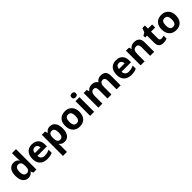

<svg xmlns="http://www.w3.org/2000/svg" viewBox="506 -2786 5052 5052"><g transform="rotate(-45 3032.0 -260.0)"><path d="M251 10Q160 10 102.5 -61.5Q45 -133 45 -272Q45 -412 103 -484Q161 -556 255 -556Q294 -556 324 -545.5Q354 -535 375.5 -517Q397 -499 412 -476H417Q414 -492 410 -522.5Q406 -553 406 -585V-760H555V0H441L412 -71H406Q392 -49 370.5 -30.5Q349 -12 320 -1Q291 10 251 10ZM303 -109Q365 -109 390 -145.5Q415 -182 416 -255V-271Q416 -351 391.5 -393Q367 -435 301 -435Q252 -435 224 -392.5Q196 -350 196 -270Q196 -190 224 -149.5Q252 -109 303 -109Z M936 -556Q1012 -556 1066.5 -527Q1121 -498 1151 -443Q1181 -388 1181 -308V-236H829Q831 -173 866.5 -137Q902 -101 965 -101Q1018 -101 1061 -111.5Q1104 -122 1150 -144V-29Q1110 -9 1065.5 0.5Q1021 10 958 10Q876 10 813 -20.5Q750 -51 714 -113Q678 -175 678 -269Q678 -365 710.5 -428.5Q743 -492 801 -524Q859 -556 936 -556ZM937 -450Q894 -450 865.5 -422Q837 -394 832 -335H1041Q1041 -368 1029.5 -394Q1018 -420 995 -435Q972 -450 937 -450Z M1606 -556Q1698 -556 1755 -484.5Q1812 -413 1812 -274Q1812 -181 1785 -117.5Q1758 -54 1711 -22Q1664 10 1602 10Q1563 10 1534.5 0Q1506 -10 1486 -26Q1466 -42 1451 -60H1443Q1447 -41 1449 -20.5Q1451 0 1451 20V240H1302V-546H1423L1444 -475H1451Q1466 -497 1487 -515.5Q1508 -534 1537.5 -545Q1567 -556 1606 -556ZM1558 -437Q1519 -437 1496 -421Q1473 -405 1462.5 -372.5Q1452 -340 1451 -291V-275Q1451 -222 1461 -185.5Q1471 -149 1495 -130Q1519 -111 1560 -111Q1594 -111 1616 -130Q1638 -149 1649 -186Q1660 -223 1660 -276Q1660 -356 1635.5 -396.5Q1611 -437 1558 -437Z M2431 -274Q2431 -205.6 2412.5 -153.1Q2393.9 -100.5 2359.5 -63.7Q2325 -27 2276 -8.5Q2227 10 2165.4 10Q2108.2 10 2059.6 -8.5Q2011 -27 1976 -63.5Q1941 -100 1921.5 -153Q1902 -206 1902 -274.2Q1902 -364.7 1934 -427.3Q1966.1 -489.9 2025.9 -522.9Q2085.7 -556 2168 -556Q2245.4 -556 2304.2 -523Q2363 -490 2397 -427.3Q2431 -364.7 2431 -274ZM2054 -273.8Q2054 -220 2065.5 -183.5Q2077 -147 2102 -128.5Q2127 -110 2167 -110Q2207 -110 2231.5 -128.5Q2256 -147 2267.5 -183.5Q2279 -220 2279 -273.6Q2279 -328 2267.5 -364Q2256 -400 2231 -418Q2206.1 -436 2166.3 -436Q2107 -436 2080.5 -395.5Q2054 -355 2054 -273.8Z M2703 -546V0H2554V-546ZM2629 -760Q2662 -760 2686 -744.5Q2710 -729 2710 -686.8Q2710 -646 2686 -630Q2662 -614 2629 -614Q2594.7 -614 2571.4 -630Q2548 -646 2548 -686.8Q2548 -729 2571.4 -744.5Q2594.7 -760 2629 -760Z M3500 -556Q3593 -556 3640.5 -508.5Q3688 -461 3688 -356V0H3539V-319.4Q3539 -377.7 3519 -407.4Q3499 -437 3456.8 -437Q3398 -437 3373 -395Q3348 -353 3348 -273.5V0H3199V-319.1Q3199 -358 3190 -384Q3181 -410 3163 -423.5Q3145 -437 3116.5 -437Q3076 -437 3052 -416Q3028 -395 3018 -355.2Q3008 -315.4 3008 -257.2V0H2859V-546H2973L2993.2 -476H3001Q3018 -504 3043 -521.5Q3067.9 -539 3098.5 -547.5Q3129 -556 3160 -556Q3220 -556 3262 -536.5Q3304 -517 3326 -476H3339Q3364 -518 3408.5 -537Q3453 -556 3500 -556Z M4066 -556Q4142 -556 4196.5 -527Q4251 -498 4281 -443Q4311 -388 4311 -308V-236H3959Q3961 -173 3996.5 -137Q4032 -101 4095 -101Q4148 -101 4191 -111.5Q4234 -122 4280 -144V-29Q4240 -9 4195.5 0.5Q4151 10 4088 10Q4006 10 3943 -20.5Q3880 -51 3844 -113Q3808 -175 3808 -269Q3808 -365 3840.5 -428.5Q3873 -492 3931 -524Q3989 -556 4066 -556ZM4067 -450Q4024 -450 3995.5 -422Q3967 -394 3962 -335H4171Q4171 -368 4159.5 -394Q4148 -420 4125 -435Q4102 -450 4067 -450Z M4742 -556Q4830 -556 4883 -508.5Q4936 -461 4936 -356V0H4787V-319Q4787 -378 4766 -407.5Q4745 -437 4699 -437Q4631 -437 4606 -390.5Q4581 -344 4581 -257V0H4432V-546H4546L4566 -476H4574Q4592 -504 4618 -521.5Q4644 -539 4676 -547.5Q4708 -556 4742 -556Z M5319 -109Q5344 -109 5367 -114Q5390 -119 5413 -126V-15Q5389 -5 5353.5 2.5Q5318 10 5276 10Q5227 10 5188.5 -6Q5150 -22 5127.5 -61.5Q5105 -101 5105 -171V-434H5034V-497L5116 -547L5159 -662H5254V-546H5407V-434H5254V-171Q5254 -140 5272 -124.5Q5290 -109 5319 -109Z M6019 -274Q6019 -205.6 6000.5 -153.1Q5981.9 -100.5 5947.5 -63.7Q5913 -27 5864 -8.5Q5815 10 5753.4 10Q5696.2 10 5647.6 -8.5Q5599 -27 5564 -63.5Q5529 -100 5509.5 -153Q5490 -206 5490 -274.2Q5490 -364.7 5522 -427.3Q5554.1 -489.9 5613.9 -522.9Q5673.7 -556 5756 -556Q5833.4 -556 5892.2 -523Q5951 -490 5985 -427.3Q6019 -364.7 6019 -274ZM5642 -273.8Q5642 -220 5653.5 -183.5Q5665 -147 5690 -128.5Q5715 -110 5755 -110Q5795 -110 5819.5 -128.5Q5844 -147 5855.5 -183.5Q5867 -220 5867 -273.6Q5867 -328 5855.5 -364Q5844 -400 5819 -418Q5794.1 -436 5754.3 -436Q5695 -436 5668.5 -395.5Q5642 -355 5642 -273.8Z"/></g></svg>

Font: Noto Sans Telugu
Style: Regular
Weight: 400
Designer: Jelle Bosma - Monotype Design Team
Foundry: Monotype Imaging Inc.
Version: Version 2.003